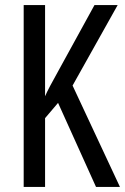

<svg xmlns="http://www.w3.org/2000/svg" viewBox="-20 -734 491 754"><path d="M451 0 265 -398 442 -714H351L211 -459C183 -409 165 -375 157 -356V-714H73V0H157V-270L208 -330L357 0Z"/></svg>

Font: Noto Sans Gujarati UI ExtraCondensed
Style: Regular
Weight: 400
Width: 2
Designer: Jelle Bosma - Monotype Design Team, Universal Thirst
Foundry: Monotype Imaging Inc.
Version: Version 2.106